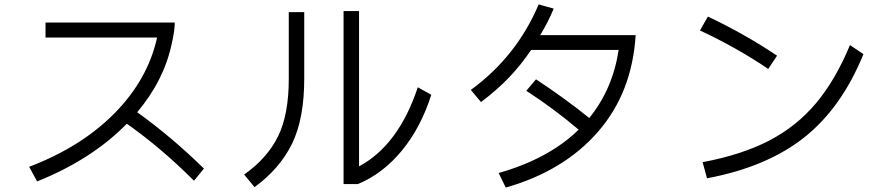

<svg xmlns="http://www.w3.org/2000/svg" viewBox="-20 -822 4040 869"><path d="M858 -4Q709 -153 554 -262Q475 -181 372 -115Q269 -49 148 -1L112 -67Q348 -157 498.5 -309.5Q649 -462 691 -652H186V-720H771Q771 -683 757 -623Q722 -458 601 -314Q757 -202 903 -59Z M1932 -393Q1885 -245 1799 -140.5Q1713 -36 1600 11H1535V-772H1605V-69Q1784 -165 1871 -427ZM1287 -767H1357V-466Q1357 -285 1302 -172Q1247 -59 1132 25L1085 -32Q1190 -106 1238.5 -205Q1287 -304 1287 -464Z M2857 -663Q2841 -403 2686.5 -225.5Q2532 -48 2269 27L2237 -39Q2463 -103 2599 -235Q2486 -331 2362 -411L2406 -463Q2531 -381 2647 -288Q2753 -418 2780 -596H2384Q2338 -528 2284 -471.5Q2230 -415 2157 -360L2111 -415Q2318 -566 2418 -802L2486 -783Q2462 -724 2425 -663Z M3457 -510Q3314 -607 3148 -684L3184 -747Q3351 -668 3497 -570ZM3160 -88Q3336 -121 3460 -185Q3584 -249 3672.5 -354Q3761 -459 3827 -618L3888 -577Q3789 -334 3620 -200Q3451 -66 3180 -15Z"/></svg>

Font: IBM Plex Sans JP
Style: Regular
Weight: 400
Designer: Mike Abbink; Paul van der Laan; Pieter van Rosmalen; Wujin Sim; Yejin Wi; Jinhee Kim; Boomi Park; Yona Kim; Kichan Ma
Foundry: Sandoll Inc.
Version: Version 1.001